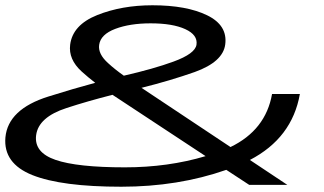

<svg xmlns="http://www.w3.org/2000/svg" viewBox="-25 -701 1229 728"><path d="M435 7Q208 7 97.5 -37.2Q-13 -81.5 -4.5 -180Q5.5 -287 158.5 -335Q255.5 -365.5 336 -387Q310 -407 284.5 -430Q234 -476 241 -531.5Q250.5 -606.5 343.5 -643.8Q436.5 -681 553 -681Q682.5 -681 760.5 -643Q838.5 -605 829 -532.5Q820.5 -466.5 713.5 -428Q621.5 -395.5 511.5 -368L849 -143.5Q982.5 -208 1006.5 -344.5H1112Q1082.5 -177.5 922.5 -94.5L1064.5 0H920L833 -57Q650 7 435 7ZM754.5 -109 401.5 -341.5Q305.5 -317 227.5 -291.5Q121 -257 112 -188.5Q103.5 -123 185.5 -94.8Q267.5 -66.5 448.5 -66.5Q612.5 -66.5 754.5 -109ZM444.5 -414Q558 -440 633 -467.5Q715 -497.5 720 -531.5Q725.5 -568.5 677.5 -590.5Q629.5 -612.5 546 -612.5Q467.5 -612.5 412 -591.5Q356.5 -570.5 351 -531Q346 -496.5 385 -461.5Q410.5 -438 444.5 -414Z"/></svg>

Font: Anybody UltraExpanded Regular
Style: Italic
Weight: 400
Width: 9
Italic angle: -10°
Designer: Tyler Finck
Foundry: Etcetera Type Company
Version: Version 1.010; ttfautohint (v1.8.3) -l 8 -r 50 -G 200 -x 14 